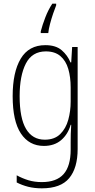

<svg xmlns="http://www.w3.org/2000/svg" viewBox="-20 -785 518 1046"><path d="M227 -539Q284 -539 316 -511.5Q348 -484 364 -445H368L373 -529H403V27Q403 130 357 185.5Q311 241 208 241Q167 241 133.5 232.5Q100 224 71 209V170Q102 187 135 197Q168 207 208 207Q288 207 326.5 163.5Q365 120 365 30V-10Q365 -33 365.5 -55Q366 -77 368 -105H365Q350 -53 313 -21.5Q276 10 219 10Q139 10 94 -57.5Q49 -125 49 -261Q49 -392 93 -465.5Q137 -539 227 -539ZM230 -505Q155 -505 121 -439Q87 -373 87 -261Q87 -141 122 -82.5Q157 -24 224 -24Q277 -24 308 -54.5Q339 -85 352 -132.5Q365 -180 365 -232V-308Q365 -365 352 -409.5Q339 -454 309 -479.5Q279 -505 230 -505ZM286 -756Q279 -739 269.5 -711Q260 -683 252.5 -654.5Q245 -626 243 -605H202V-614Q211 -649 227 -690.5Q243 -732 265 -765H286Z"/></svg>

Font: Noto Sans Arabic Cond ExtLt
Style: Regular
Weight: 200
Width: 3
Designer: Monotype Design Team, Nadine Chahine, Nizar Qandah and Khaled Hosny
Foundry: Monotype Imaging Inc.
Version: Version 2.012; ttfautohint (v1.8.4.7-5d5b)